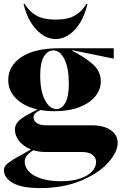

<svg xmlns="http://www.w3.org/2000/svg" viewBox="-24 -754 620 979"><path d="M-4 115Q-4 99 7.5 86.5Q19 74 49 56L134 8Q96 -7 74 -34.5Q52 -62 52 -93Q52 -116 67.5 -133.5Q83 -151 124 -173L167 -196Q98 -212 58 -251.5Q18 -291 18 -346Q18 -418 85 -463Q152 -508 281 -508H556V-455L345 -498L344 -495Q410 -462 450 -426Q490 -390 490 -339Q490 -298 462.5 -263.5Q435 -229 381.5 -208Q328 -187 253 -187Q215 -187 182 -193Q162 -183 154.5 -175Q147 -167 147 -156Q147 -138 163.5 -126.5Q180 -115 213 -115H444Q505 -115 540.5 -90.5Q576 -66 576 -26Q576 22 526.5 76.5Q477 131 387 168Q297 205 182 205Q84 205 40 178Q-4 151 -4 115ZM286 170Q345 170 385.5 156Q426 142 446 119.5Q466 97 466 72Q466 49 447 35Q428 21 393 21H209Q175 21 146 12Q122 27 112 40.5Q102 54 102 71Q102 97 122.5 119.5Q143 142 184.5 156Q226 170 286 170ZM264 -198Q292 -198 309.5 -230.5Q327 -263 327 -326Q327 -408 304.5 -452.5Q282 -497 248 -497Q219 -497 200 -466Q181 -435 181 -370Q181 -290 205 -244Q229 -198 264 -198ZM96 -734H102Q124 -696 161 -675Q198 -654 259 -654Q321 -654 358 -675Q395 -696 416 -734H422Q402 -650 357.5 -602.5Q313 -555 259 -555Q207 -555 161.5 -603Q116 -651 96 -734Z"/></svg>

Font: Nyght Serif Bold
Style: Regular
Weight: 700
Designer: Maksym Kobuzan
Version: Version 0.410